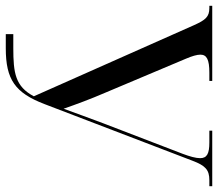

<svg xmlns="http://www.w3.org/2000/svg" viewBox="-65 -689 754 664"><g transform="rotate(90 312.0 -357.0)"><path d="M98 0H147C255 0 301 -32 340 -134L536 -646C553 -691 568 -704 603 -704H624V-714H432V-704H473C511 -704 527 -696 527 -672C527 -657 521 -636 512 -612L406 -336C389 -290 372 -245 356 -200C340 -246 323 -292 301 -343L183 -623C174 -644 169 -661 169 -673C169 -695 186 -704 231 -704H260V-714H0V-704H8C38 -704 49 -691 67 -651L313 -97C279 -33 233 -26 146 -26H98Z"/></g></svg>

Font: Noto Serif Display SemiCondensed
Style: Regular
Weight: 400
Width: 4
Designer: Monotype Design Team
Foundry: Monotype Imaging Inc.
Version: Version 2.009